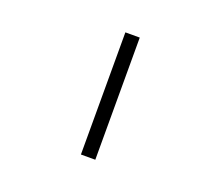

<svg xmlns="http://www.w3.org/2000/svg" viewBox="-120 -905 1241 1079"><g transform="rotate(20 500.0 -365.0)"><path d="M457 0V-730.5H543V0Z"/></g></svg>

Font: Gen Shin Gothic Monospace Normal
Style: Regular
Weight: 350
Designer: [Source Han Sans]
Ryoko NISHIZUKA  (kana & ideographs); Paul D. Hunt (Latin, Greek & Cyrillic); Wenlong ZHANG  (bopomofo
Version: Version 1.002.20150607